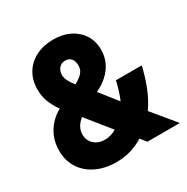

<svg xmlns="http://www.w3.org/2000/svg" viewBox="-164 -851 979 1005"><g transform="rotate(-30 325.0 -349.0)"><path d="M258 12Q190 12 137.5 -13Q85 -38 55.5 -83.5Q26 -129 26 -189Q26 -236 41.5 -272.5Q57 -309 82.5 -336Q108 -363 139 -379Q112 -419 100 -451.5Q88 -484 88 -524Q88 -580 113.5 -622Q139 -664 185 -687Q231 -710 290 -710Q346 -710 389 -688.5Q432 -667 456.5 -628.5Q481 -590 481 -538Q481 -498 464.5 -463Q448 -428 418.5 -401.5Q389 -375 351 -358L434 -253Q444 -276 453 -305Q462 -334 468 -361H624Q611 -303 588 -244Q565 -185 532 -138L646 0H450L422 -35Q387 -13 346 -0.5Q305 12 258 12ZM263 -120Q283 -120 300 -125.5Q317 -131 333 -140L218 -283Q205 -273 195 -260.5Q185 -248 179.5 -233.5Q174 -219 174 -203Q174 -166 199 -143Q224 -120 263 -120ZM273 -448Q305 -465 321 -483Q337 -501 337 -526Q337 -554 324 -568.5Q311 -583 289 -583Q264 -583 250.5 -566Q237 -549 237 -526Q237 -509 245.5 -491.5Q254 -474 273 -448Z"/></g></svg>

Font: Azeret Mono Thin
Style: Bold
Weight: 700
Version: Version 1.002